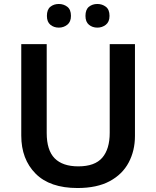

<svg xmlns="http://www.w3.org/2000/svg" viewBox="-20 -936 787 966"><path d="M659 -252Q659 -178 627.5 -118.5Q596 -59 532 -24.5Q468 10 370 10Q231 10 159 -62.5Q87 -135 87 -254V-714H215V-267Q215 -180 255 -139.5Q295 -99 374 -99Q457 -99 494.5 -142.5Q532 -186 532 -268V-714H659ZM216 -856Q216 -888 233.5 -902Q251 -916 276 -916Q300 -916 318.5 -902Q337 -888 337 -856Q337 -826 318.5 -811.5Q300 -797 276 -797Q251 -797 233.5 -811.5Q216 -826 216 -856ZM410 -856Q410 -888 427.5 -902Q445 -916 470 -916Q494 -916 512.5 -902Q531 -888 531 -856Q531 -826 512.5 -811.5Q494 -797 470 -797Q445 -797 427.5 -811.5Q410 -826 410 -856Z"/></svg>

Font: Noto Sans Tangsa SemiBold
Style: Regular
Weight: 600
Version: Version 1.504